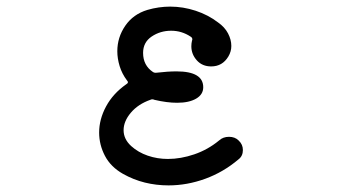

<svg xmlns="http://www.w3.org/2000/svg" viewBox="-20 -538 1040 581"><path d="M352 -12Q315 -33 297.5 -66.5Q280 -100 280 -137Q280 -177 301 -216Q322 -255 362 -283Q371 -288 364 -295Q349 -315 342 -338Q335 -361 335 -383Q335 -425 359 -460Q383 -495 426 -508Q443 -513 460.5 -515.5Q478 -518 495 -518Q534 -518 572 -505.5Q610 -493 640 -470Q660 -456 670 -437Q680 -418 680 -399Q680 -382 671 -367Q653 -337 619 -337Q592 -337 575.5 -355.5Q559 -374 559 -398Q559 -402 559.5 -406.5Q560 -411 561 -415Q562 -417 562 -419Q562 -424 557 -427Q530 -445 498 -445Q465 -445 439 -427.5Q413 -410 413 -378Q413 -340 443 -320Q448 -317 454 -318Q471 -320 486 -321Q501 -322 514 -322Q595 -322 595 -274Q595 -252 573.5 -239.5Q552 -227 516 -227Q485 -227 447 -236Q441 -239 435 -236Q398 -223 376 -197Q354 -171 354 -144Q354 -117 377 -96Q398 -77 427 -67Q456 -57 488 -57Q527 -57 568 -71Q609 -85 643 -113Q655 -124 673 -124Q691 -124 702 -113Q715 -101 715 -84Q715 -66 702 -56Q656 -17 601 3Q546 23 490 23Q453 23 418.5 14.5Q384 6 352 -12Z"/></svg>

Font: Kiwi Maru Medium
Style: Regular
Weight: 500
Designer: Hiroki-Chan
Version: Version 1.100